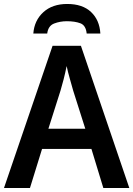

<svg xmlns="http://www.w3.org/2000/svg" viewBox="-20 -948 673 968"><path d="M410 -299H224L285 -491Q292 -514 300.5 -547Q309 -580 316 -615Q322 -586 332.5 -549.5Q343 -513 349 -491ZM501 0H632L388 -717H245L0 0H131L192 -197H441ZM319 -928Q244 -928 198.5 -886.5Q153 -845 148 -779H218Q223 -818 253 -829.5Q283 -841 317 -841Q358 -841 385.5 -830.5Q413 -820 417 -779H486Q482 -847 439 -887.5Q396 -928 319 -928Z"/></svg>

Font: Noto Sans Display Medium
Style: Regular
Weight: 500
Designer: Monotype Design Team
Foundry: Monotype Imaging Inc.
Version: Version 1.900